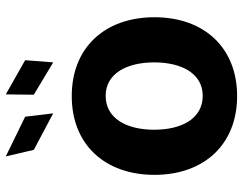

<svg xmlns="http://www.w3.org/2000/svg" viewBox="-107 -710 828 654"><g transform="rotate(-90 307.0 -383.0)"><path d="M38.4 -270.6C38.4 -102.6 141.3 10.7 306.8 10.7C472.3 10.7 575.3 -102.6 575.3 -270.6C575.3 -439.6 472.3 -552.6 306.8 -552.6C141.3 -552.6 38.4 -439.6 38.4 -270.6ZM192.1 -271.7C192.1 -366.8 231.2 -437.1 307.5 -437.1C382.5 -437.1 421.5 -366.8 421.5 -271.7C421.5 -176.5 382.5 -106.5 307.5 -106.5C231.2 -106.5 192.1 -176.5 192.1 -271.7ZM101.2 -777.3 123.6 -681.8 247.9 -615.8 236.5 -711.3ZM311.4 -681.8 421.5 -615.8 429 -711.3 312.5 -777.3Z"/></g></svg>

Font: Inter-Hewn
Style: Bold
Weight: 700
Designer: Rasmus Andersson
Foundry: rsms
Version: Version 3.012;git-f93a4a705